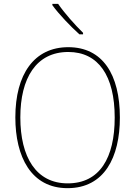

<svg xmlns="http://www.w3.org/2000/svg" viewBox="-20 -971 705 1001"><path d="M283 -951H253V-944C287 -897 347 -834 394 -792H413V-800C370 -842 315 -904 283 -951ZM605 -358C605 -583 515 -725 336 -725C158 -725 60 -584 60 -359C60 -154 142 10 332 10C524 10 605 -151 605 -358ZM86 -359C86 -563 168 -700 336 -700C493 -700 578 -576 578 -358C578 -148 500 -15 333 -15C168 -15 86 -152 86 -359Z"/></svg>

Font: Noto Sans Thai Looped SemiCondensed Thin
Style: Regular
Weight: 100
Width: 4
Designer: Sasikarn Vongin, Ben Mitchell
Foundry: The Fontpad Ltd
Version: Version 1.001